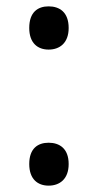

<svg xmlns="http://www.w3.org/2000/svg" viewBox="-20 -570 308 604"><path d="M72 -482C72 -434 99 -414 133 -414C167 -414 196 -434 196 -482C196 -532 167 -550 133 -550C99 -550 72 -532 72 -482ZM72 -54C72 -6 99 14 133 14C167 14 196 -6 196 -54C196 -103 167 -121 133 -121C99 -121 72 -103 72 -54Z"/></svg>

Font: Noto Sans Psalter Pahlavi
Style: Regular
Weight: 400
Designer: Monotype Design Team
Foundry: Monotype Imaging Inc.
Version: Version 2.002